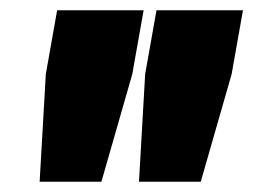

<svg xmlns="http://www.w3.org/2000/svg" viewBox="-20 -720 492 373"><path d="M57 -367H177L237 -576L259 -700H91L69 -576ZM250 -367H370L430 -576L452 -700H284L262 -576Z"/></svg>

Font: Fixel Text 20240404 Black
Style: Italic
Weight: 900
Width: 4
Italic angle: -10°
Designer: AlfaBravo + MacPaw
Foundry: Kyrylo Tkachov, Marchela Mozhyna, Serhii Makarenko, Maria Weinstein, Zakhar Kryvoshyya
Version: Version 1.211;Glyphs 3.2 (3225)